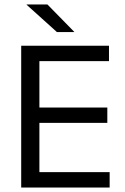

<svg xmlns="http://www.w3.org/2000/svg" viewBox="-20 -845 563 865"><path d="M75.5 0V-639H157.5V0ZM100 0V-69.5H474V0ZM122.5 -291.5V-360.5H463.5V-291.5ZM99.5 -569.5V-639H471V-569.5ZM193.5 -825 314.5 -701.5V-700.5H236.5L100 -823.5V-825Z"/></svg>

Font: Anek Latin Medium
Style: Regular
Weight: 400
Version: Version 1.003